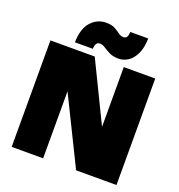

<svg xmlns="http://www.w3.org/2000/svg" viewBox="-160 -1059 1113 1193"><g transform="rotate(20 396.5 -463.0)"><path d="M50 0V-704H343L535 -309V-704H743V0H476L258 -443V0ZM617 -923Q616 -862 597 -821.5Q578 -781 548.5 -761.5Q519 -742 486 -742Q449 -742 424 -754.5Q399 -767 381.5 -779Q364 -791 346 -791Q332 -791 324.5 -780.5Q317 -770 315 -745H197Q199 -837 240 -881.5Q281 -926 339 -926Q376 -926 397.5 -914Q419 -902 435 -890Q451 -878 469 -878Q483 -878 490 -888Q497 -898 499 -923Z"/></g></svg>

Font: Prodigy Sans Black
Style: Regular
Weight: 900
Designer: Wei Huang
Foundry: Wei Huang
Version: Version 1.003; ttfautohint (v1.8.3)